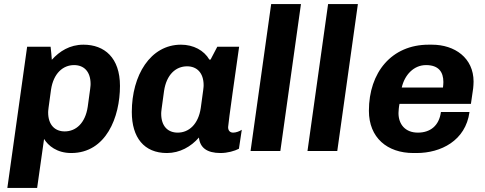

<svg xmlns="http://www.w3.org/2000/svg" viewBox="-20 -740 2375 941"><path d="M228 -511H113L16 181H162L196 -59C216 -26 259 10 329 10C500 10 568 -166 568 -319C568 -457 492 -521 389 -521C322 -521 272 -489 234 -447C233 -469 230 -490 228 -511ZM230 -300C242 -381 289 -421 343 -421C391 -421 424 -390 424 -328C424 -319 423 -310 410 -217C398 -136 352 -96 297 -96C250 -96 216 -127 216 -189C216 -198 217 -207 230 -300Z M1152 -511H1045L1012 -448H1006C980 -493 928 -521 867 -521C717 -521 626 -371 626 -191C626 -66 686 10 798 10C861 10 916 -21 955 -66C960 -17 993 10 1061 10C1095 10 1130 0 1151 -11L1165 -104C1155 -97 1137 -90 1123 -90C1107 -90 1098 -100 1098 -117C1098 -132 1139 -421 1152 -511ZM964 -211C952 -130 905 -90 851 -90C803 -90 770 -121 770 -183C770 -192 771 -201 784 -294C796 -375 842 -415 897 -415C944 -415 978 -384 978 -322C978 -313 977 -304 964 -211Z M1208 0H1354L1455 -720H1309Z M1487 0H1633L1734 -720H1588Z M2281 -191H2141C2132 -123 2088 -90 2028 -90C1966 -90 1933 -131 1933 -186C1933 -193 1935 -219 1938 -231H2288L2299 -307C2300 -318 2301 -329 2301 -340C2301 -456 2209 -521 2097 -521H2081C1899 -521 1788 -385 1788 -197C1788 -65 1878 10 2006 10H2022C2140 10 2262 -50 2281 -191ZM2068 -421C2130 -421 2153 -387 2153 -338C2153 -329 2152 -320 2151 -311H1949C1963 -373 2008 -421 2068 -421Z"/></svg>

Font: Chivo
Style: Bold Italic
Weight: 700
Italic angle: -8°
Designer: Hector Gatti
Foundry: Omnibus-Type
Version: Version 1.003;PS 001.003;hotconv 1.0.70;makeotf.lib2.5.58329